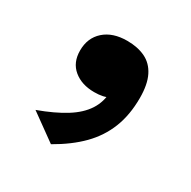

<svg xmlns="http://www.w3.org/2000/svg" viewBox="-94 -258 538 541"><g transform="rotate(30 175.0 13.0)"><path d="M134 193 48 131Q100 112 134.5 90.5Q169 69 186.5 42Q204 15 205 -20Q206 -28 208.5 -32Q211 -36 214.5 -35.5Q218 -35 222 -31Q226 -27 231 -22Q224 -12 214.5 -6Q205 0 193 2.5Q181 5 166 5Q125 5 99 -16.5Q73 -38 73 -77Q73 -118 100.5 -142.5Q128 -167 175 -167Q209 -167 234 -155Q259 -143 272.5 -116Q286 -89 286 -45Q286 10 269 53Q252 96 218.5 130Q185 164 134 193Z"/></g></svg>

Font: Roboto Serif 20pt SemiBold
Style: Regular
Weight: 600
Version: Version 1.008